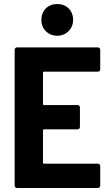

<svg xmlns="http://www.w3.org/2000/svg" viewBox="-20 -936 546 956"><path d="M265 -758C310 -758 344 -792 344 -837C344 -884 311 -916 265 -916C219 -916 186 -884 186 -837C186 -792 219 -758 265 -758ZM479 -591V-688C479 -695 474 -700 467 -700H65C58 -700 53 -695 53 -688V-12C53 -5 58 0 65 0H467C474 0 479 -5 479 -12V-109C479 -116 474 -121 467 -121H199C196 -121 194 -123 194 -126V-287C194 -290 196 -292 199 -292H366C373 -292 378 -297 378 -304V-401C378 -408 373 -413 366 -413H199C196 -413 194 -415 194 -418V-574C194 -577 196 -579 199 -579H467C474 -579 479 -584 479 -591Z"/></svg>

Font: Barlow Semi Condensed
Style: Bold
Weight: 700
Width: 4
Designer: Jeremy Tribby
Foundry: Tribby Type
Version: Version 1.422;hotconv 1.0.109;makeotfexe 2.5.65596